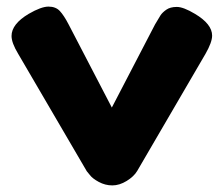

<svg xmlns="http://www.w3.org/2000/svg" viewBox="-20 -557 678 582"><path d="M571 -515Q623 -484 623 -449Q623 -429 603 -394L396 -39Q386 -22 364 -8.5Q342 5 320.5 5Q299 5 279.5 -5.5Q260 -16 252 -27L243 -38L35 -394Q15 -427 15 -448Q15 -484 67 -515Q105 -537 127 -537Q149 -537 161.5 -523.5Q174 -510 188 -483L319 -231L450 -483Q461 -502 466.5 -510.5Q472 -519 484 -527.5Q496 -536 516 -536Q536 -536 571 -515Z"/></svg>

Font: Fredoka One
Style: Regular
Weight: 400
Version: Version 1.001;April 7, 2020;FontCreator 12.0.0.2522 64-bit